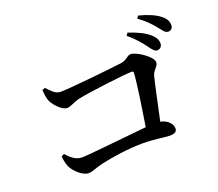

<svg xmlns="http://www.w3.org/2000/svg" viewBox="-124 -979 1248 1100"><g transform="rotate(-20 500.0 -429.0)"><path d="M804 -622C821 -598 834 -580 850 -580C868 -580 881 -593 881 -612C881 -631 873 -649 850 -670C821 -696 778 -716 724 -734L713 -718C758 -682 784 -648 804 -622ZM896 -703C917 -678 927 -659 946 -659C964 -659 975 -671 975 -690C975 -712 965 -732 938 -752C912 -773 869 -791 815 -805L804 -790C854 -754 876 -727 896 -703ZM128 -197C127 -182 133 -152 142 -131C157 -98 205 -53 240 -53C266 -53 286 -67 334 -78C387 -90 496 -108 588 -108C667 -108 717 -96 750 -96C781 -96 795 -105 795 -125C795 -152 769 -182 726 -190C748 -292 770 -398 783 -449C791 -481 821 -493 821 -519C821 -554 731 -612 699 -612C675 -612 668 -587 628 -582C571 -574 303 -546 250 -546C215 -546 198 -572 171 -598L154 -592C154 -572 158 -546 163 -530C174 -497 221 -446 252 -446C275 -446 300 -465 335 -473C400 -487 626 -515 670 -515C678 -515 681 -511 680 -503C677 -447 655 -301 637 -189C520 -178 279 -151 236 -151C196 -151 170 -177 144 -205Z"/></g></svg>

Font: Noto Serif CJK HK SemiBold
Style: Regular
Weight: 600
Designer: Ryoko NISHIZUKA 西塚涼子 (kana & ideographs); Frank Grießhammer (Latin, Greek & Cyrillic); Wenlong ZHANG 张文龙 (bopomofo); San
Foundry: Adobe
Version: Version 2.001;hotconv 1.1.0;makeotfexe 2.6.0